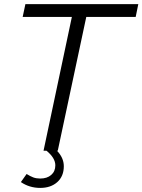

<svg xmlns="http://www.w3.org/2000/svg" viewBox="-20 -730 690 930"><path d="M103 -710H649.9L637.2 -647.9H397.9L259.8 0H255.9Q289.1 34.7 289.1 75.2Q289.1 123.5 257.6 151.9Q226.1 180.2 174.8 180.2Q122.6 180.2 81.1 151.9L108.9 112.8Q127 124 141.4 129.4Q155.8 134.8 174.8 134.8Q208 134.8 228 117.4Q248 100.1 248 70.8Q248 35.2 205.1 0H190.9L328.1 -647.9H89.8Z"/></svg>

Font: Rawline
Style: Italic
Weight: 400
Italic angle: -12°
Designer: Matt McInerney, Pablo Impallari, Rodrigo Fuenzalida
Foundry: Matt McInerney, Pablo Impallari, Rodrigo Fuenzalida
Version: Version 4.020;PS 004.020;hotconv 1.0.88;makeotf.lib2.5.64775